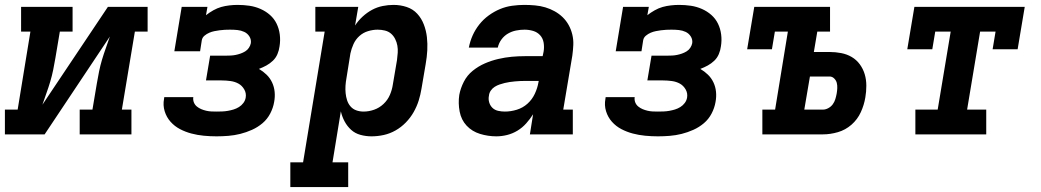

<svg xmlns="http://www.w3.org/2000/svg" viewBox="-24 -548 4244 783"><path d="M-4 0V-101H48L100 -419H62V-520H272V-419H220L202 -312Q198 -288 193 -263.5Q188 -239 181 -215.5Q174 -192 165.5 -168.5Q157 -145 149 -121L416 -520H578V-419H526L473 -101H512V0H301V-101H353L371 -208Q375 -232 380 -256.5Q385 -281 392 -304.5Q399 -328 407.5 -351.5Q416 -375 424 -399L158 0Z M859 8Q833 8 807 5.5Q781 3 756.5 -3.5Q732 -10 710 -21.5Q688 -33 671.5 -51.5Q655 -70 647.5 -94.5Q640 -119 645 -145Q645 -147 645.5 -149Q646 -151 646 -152H765Q765 -152 764.5 -151.5Q764 -151 764 -150Q763 -139 767 -129.5Q771 -120 779 -113.5Q787 -107 796.5 -103Q806 -99 816.5 -96.5Q827 -94 837.5 -93.5Q848 -93 859 -93Q871 -93 882.5 -93.5Q894 -94 905.5 -96Q917 -98 928.5 -101.5Q940 -105 950.5 -111.5Q961 -118 968.5 -128Q976 -138 978 -150Q981 -168 972 -183.5Q963 -199 948.5 -207Q934 -215 916 -217.5Q898 -220 880 -220H816L833 -321H897Q907 -321 917 -321.5Q927 -322 937 -324Q947 -326 957 -329.5Q967 -333 976 -338.5Q985 -344 991 -353Q997 -362 999 -372Q1001 -387 993 -399.5Q985 -412 972 -418Q959 -424 944.5 -425.5Q930 -427 914 -427Q904 -427 893 -426.5Q882 -426 871.5 -424.5Q861 -423 850.5 -421Q840 -419 829.5 -414.5Q819 -410 810 -402.5Q801 -395 799 -384L792 -339H687L717 -520H822L816 -486Q830 -497 846 -506Q862 -515 878 -519.5Q894 -524 911.5 -526Q929 -528 945 -528Q970 -528 993.5 -524.5Q1017 -521 1038.5 -511.5Q1060 -502 1077 -487Q1094 -472 1104 -451.5Q1114 -431 1117 -407Q1120 -383 1116 -359Q1114 -343 1107.5 -327.5Q1101 -312 1089 -300.5Q1077 -289 1062.5 -281Q1048 -273 1032 -267Q1049 -257 1063 -243.5Q1077 -230 1085.5 -212Q1094 -194 1096 -173.5Q1098 -153 1094 -132Q1090 -108 1078 -85Q1066 -62 1046.5 -45.5Q1027 -29 1003.5 -18.5Q980 -8 956 -2Q932 4 907.5 6Q883 8 859 8Z M1160 215V114H1212L1300 -419H1262V-520H1437L1424 -444Q1437 -464 1455 -480.5Q1473 -497 1493.5 -508Q1514 -519 1536.5 -523.5Q1559 -528 1581 -528Q1609 -528 1634.5 -519.5Q1660 -511 1677.5 -492Q1695 -473 1704.5 -448Q1714 -423 1717 -396.5Q1720 -370 1718.5 -342.5Q1717 -315 1712 -287L1695 -187Q1691 -162 1683.5 -138Q1676 -114 1663 -91Q1650 -68 1631 -48.5Q1612 -29 1589 -16Q1566 -3 1541 2.5Q1516 8 1491 8Q1468 8 1446 2Q1424 -4 1408 -18.5Q1392 -33 1381.5 -52.5Q1371 -72 1366 -94L1332 114H1396V215ZM1459 -93Q1480 -93 1501.5 -100.5Q1523 -108 1540 -124Q1557 -140 1566 -161Q1575 -182 1578 -203L1595 -303Q1597 -318 1598 -333Q1599 -348 1596.5 -362Q1594 -376 1587.5 -389Q1581 -402 1570.5 -411Q1560 -420 1545.5 -423.5Q1531 -427 1516 -427Q1497 -427 1477 -421Q1457 -415 1441.5 -401Q1426 -387 1417.5 -368Q1409 -349 1405 -330L1389 -230Q1386 -214 1385 -198.5Q1384 -183 1385.5 -168Q1387 -153 1391.5 -139Q1396 -125 1405.5 -114Q1415 -103 1429 -98Q1443 -93 1459 -93Z M2000 8Q1966 8 1933.5 -2Q1901 -12 1879 -35.5Q1857 -59 1850.5 -93Q1844 -127 1849 -161Q1854 -188 1867.5 -214.5Q1881 -241 1904 -259.5Q1927 -278 1953.5 -289.5Q1980 -301 2008 -307.5Q2036 -314 2063 -316.5Q2090 -319 2118 -319H2189L2193 -338Q2196 -356 2193 -374Q2190 -392 2178.5 -404.5Q2167 -417 2150 -422Q2133 -427 2115 -427Q2098 -427 2080.5 -423.5Q2063 -420 2047.5 -411Q2032 -402 2021 -387Q2010 -372 2006 -354H1888Q1893 -380 1903.5 -403.5Q1914 -427 1930.5 -448Q1947 -469 1969 -485Q1991 -501 2015 -511Q2039 -521 2064.5 -524.5Q2090 -528 2114 -528Q2136 -528 2158 -526Q2180 -524 2200 -518Q2220 -512 2238 -502Q2256 -492 2270.5 -478Q2285 -464 2295 -446Q2305 -428 2310 -407Q2315 -386 2314 -364.5Q2313 -343 2310 -321L2273 -101H2312V0H2137L2150 -82Q2138 -63 2122 -45Q2106 -27 2086 -15Q2066 -3 2044 2.5Q2022 8 2000 8ZM2035 -93Q2059 -93 2083.5 -100.5Q2108 -108 2127 -125Q2146 -142 2157 -165.5Q2168 -189 2172 -213L2173 -218H2118Q2107 -218 2096.5 -217.5Q2086 -217 2075.5 -216Q2065 -215 2054.5 -213.5Q2044 -212 2034 -209.5Q2024 -207 2013.5 -203.5Q2003 -200 1993.5 -194Q1984 -188 1977.5 -178.5Q1971 -169 1970 -158Q1967 -144 1971 -130.5Q1975 -117 1984.5 -108Q1994 -99 2007.5 -96Q2021 -93 2035 -93Z M2659 8Q2633 8 2607 5.5Q2581 3 2556.5 -3.5Q2532 -10 2510 -21.5Q2488 -33 2471.5 -51.5Q2455 -70 2447.5 -94.5Q2440 -119 2445 -145Q2445 -147 2445.5 -149Q2446 -151 2446 -152H2565Q2565 -152 2564.5 -151.5Q2564 -151 2564 -150Q2563 -139 2567 -129.5Q2571 -120 2579 -113.5Q2587 -107 2596.5 -103Q2606 -99 2616.5 -96.5Q2627 -94 2637.5 -93.5Q2648 -93 2659 -93Q2671 -93 2682.5 -93.5Q2694 -94 2705.5 -96Q2717 -98 2728.5 -101.5Q2740 -105 2750.5 -111.5Q2761 -118 2768.5 -128Q2776 -138 2778 -150Q2781 -168 2772 -183.5Q2763 -199 2748.5 -207Q2734 -215 2716 -217.5Q2698 -220 2680 -220H2616L2633 -321H2697Q2707 -321 2717 -321.5Q2727 -322 2737 -324Q2747 -326 2757 -329.5Q2767 -333 2776 -338.5Q2785 -344 2791 -353Q2797 -362 2799 -372Q2801 -387 2793 -399.5Q2785 -412 2772 -418Q2759 -424 2744.5 -425.5Q2730 -427 2714 -427Q2704 -427 2693 -426.5Q2682 -426 2671.5 -424.5Q2661 -423 2650.5 -421Q2640 -419 2629.5 -414.5Q2619 -410 2610 -402.5Q2601 -395 2599 -384L2592 -339H2487L2517 -520H2622L2616 -486Q2630 -497 2646 -506Q2662 -515 2678 -519.5Q2694 -524 2711.5 -526Q2729 -528 2745 -528Q2770 -528 2793.5 -524.5Q2817 -521 2838.5 -511.5Q2860 -502 2877 -487Q2894 -472 2904 -451.5Q2914 -431 2917 -407Q2920 -383 2916 -359Q2914 -343 2907.5 -327.5Q2901 -312 2889 -300.5Q2877 -289 2862.5 -281Q2848 -273 2832 -267Q2849 -257 2863 -243.5Q2877 -230 2885.5 -212Q2894 -194 2896 -173.5Q2898 -153 2894 -132Q2890 -108 2878 -85Q2866 -62 2846.5 -45.5Q2827 -29 2803.5 -18.5Q2780 -8 2756 -2Q2732 4 2707.5 6Q2683 8 2659 8Z M3085 0V-101H3137L3189 -419H3136L3124 -347H3023L3052 -520H3361V-419H3309L3295 -336H3359Q3383 -336 3406.5 -331.5Q3430 -327 3449.5 -315.5Q3469 -304 3482.5 -285.5Q3496 -267 3502.5 -245Q3509 -223 3509 -198.5Q3509 -174 3505 -151Q3500 -120 3486.5 -90.5Q3473 -61 3448.5 -39.5Q3424 -18 3393 -9Q3362 0 3332 0ZM3256 -101H3332Q3343 -101 3354 -107Q3365 -113 3372 -122.5Q3379 -132 3382.5 -143.5Q3386 -155 3388 -166Q3390 -177 3390.5 -188.5Q3391 -200 3388.5 -210Q3386 -220 3378 -228Q3370 -236 3359 -236H3279Z M3709 0V-101H3800L3853 -419H3790L3778 -347H3676L3705 -520H4155L4126 -347H4024L4036 -419H3973L3920 -101H3998V0Z"/></svg>

Font: Iosevka Etoile Oblique
Style: Bold
Weight: 700
Italic angle: -9°
Designer: Belleve Invis
Foundry: Belleve Invis
Version: Version 15.5.2; ttfautohint (v1.8.4)